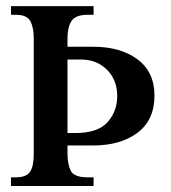

<svg xmlns="http://www.w3.org/2000/svg" viewBox="-20 -619 568 639"><path d="M494.1 -300.8Q494.1 -219.7 437.7 -177.2Q381.3 -134.8 289.1 -134.8H204.6V-107.9Q204.6 -72.3 215.6 -50.5Q226.6 -28.8 272.5 -28.8H291.5V0H16.6V-28.8H32.2Q67.9 -28.8 80.1 -47.4Q92.3 -65.9 92.3 -106V-492.7Q92.3 -527.8 80.8 -548.8Q69.3 -569.8 33.2 -569.8H16.6V-598.6H291.5V-569.8H272.5Q231 -569.8 217.8 -548.8Q204.6 -527.8 204.6 -492.7V-463.4H291Q381.3 -463.4 437.7 -421.4Q494.1 -379.4 494.1 -300.8ZM370.1 -299.3Q370.1 -353 335.9 -387Q301.8 -420.9 249 -420.9H204.6V-176.3H230.5Q305.7 -176.3 337.9 -212.4Q370.1 -248.5 370.1 -299.3Z"/></svg>

Font: Scheherazade New SemiBold
Style: Regular
Weight: 600
Designer: SIL International
Foundry: SIL International
Version: Version 4.000